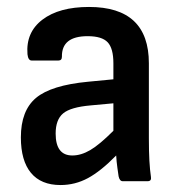

<svg xmlns="http://www.w3.org/2000/svg" viewBox="-20 -521 511 552"><path d="M154 11Q98 11 69 -24Q40 -59 40 -126Q40 -203 83.5 -239.5Q127 -276 233 -286L306 -293V-339Q306 -382 289.5 -399.5Q273 -417 232 -417Q157 -417 158 -358Q158 -347 148 -347H71Q61 -347 59 -365Q54 -428 102 -464.5Q150 -501 236 -501Q408 -501 408 -339V-123Q408 -86 409.5 -59Q411 -32 414 -12Q416 0 404 0H333Q324 0 321 -14Q320 -21 317.5 -38.5Q315 -56 314 -74Q270 -29 233 -9Q196 11 154 11ZM140 -137Q140 -74 188 -74Q213 -74 239.5 -89.5Q266 -105 306 -145V-224L241 -218Q183 -213 161.5 -195Q140 -177 140 -137Z"/></svg>

Font: Sofia Sans Extra Cond
Style: Bold
Weight: 700
Width: 1
Designer: Botio Nikoltchev, Ani Petrova
Foundry: lettersoup
Version: Version 4.100; ttfautohint (v1.8.3)